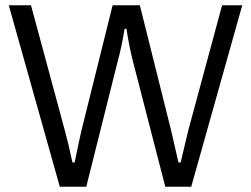

<svg xmlns="http://www.w3.org/2000/svg" viewBox="-20 -706 949 726"><path d="M206.1 0 13.2 -686H97.2L225.1 -212.9Q239.3 -161.1 253.9 -91.8H262.2Q284.2 -197.8 288.1 -212.9L405.8 -686H508.8L627 -212.9Q652.3 -104.5 654.8 -91.8H663.1Q690.4 -208 691.9 -212.9L819.8 -686H896L703.1 0H605L482.9 -473.1Q469.7 -523.9 458 -597.2H451.2Q439.5 -525.9 424.8 -473.1L306.2 0Z"/></svg>

Font: Archivo Light
Style: Regular
Weight: 300
Designer: Hector Gatti
Foundry: Omnibus-Type
Version: Version 2.001